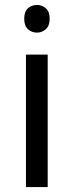

<svg xmlns="http://www.w3.org/2000/svg" viewBox="-20 -757 298 777"><path d="M130 -737Q150 -737 165.5 -723.5Q181 -710 181 -681Q181 -653 165.5 -639Q150 -625 130 -625Q108 -625 93 -639Q78 -653 78 -681Q78 -710 93 -723.5Q108 -737 130 -737ZM173 -536V0H85V-536Z"/></svg>

Font: Noto Sans Thai Looped
Style: Regular
Weight: 400
Designer: Sasikarn Vongin, Ben Mitchell
Foundry: The Fontpad Ltd
Version: Version 1.001; ttfautohint (v1.8.4.7-5d5b)